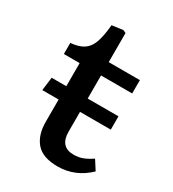

<svg xmlns="http://www.w3.org/2000/svg" viewBox="-171 -777 797 886"><g transform="rotate(30 227.5 -334.5)"><path d="M275 14Q195 14 160 -26.5Q125 -67 125 -137V-256H38L47 -327H125V-450H41V-509Q85 -513 110 -529.5Q135 -546 147.5 -581Q160 -616 165 -675L224 -683L239 -676V-521H405V-450H239V-327H403V-256H239V-151Q239 -70 312 -70Q339 -70 361.5 -79Q384 -88 407 -104L439 -54Q368 14 275 14Z"/></g></svg>

Font: Literata 7pt Medium
Style: Regular
Weight: 500
Designer: Latin by Veronika Burian and Jose Scaglione. Greek by Irene Vlachou. Cyrillic by Vera Evstafieva.
Foundry: TypeTogether
Version: Version 3.002